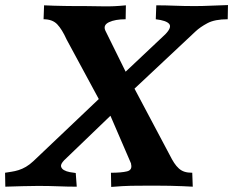

<svg xmlns="http://www.w3.org/2000/svg" viewBox="-89 -734 920 758"><path d="M347 -277 164 -101Q150 -86 152 -77Q154 -68 163.5 -62.5Q173 -57 186.5 -54.5Q200 -52 210 -51L214 3Q178 3 141.5 1.5Q105 0 61 0Q31 0 0 1Q-31 2 -68 3L-69 -52Q-57 -54 -43.5 -56Q-30 -58 -15.5 -62.5Q-1 -67 13.5 -75.5Q28 -84 43 -98L301 -343L174 -578Q156 -618 137 -638Q118 -658 83 -658L85 -713Q102 -712 123 -711.5Q144 -711 166 -710.5Q188 -710 209 -710Q230 -710 248 -710Q280 -710 319.5 -709Q359 -708 408 -713L407 -658Q366 -658 341.5 -646.5Q317 -635 327 -613L407 -451L564 -599Q590 -626 579 -639.5Q568 -653 526 -658L528 -713Q564 -713 600.5 -711.5Q637 -710 680 -710Q710 -710 742 -711.5Q774 -713 811 -714L810 -658Q759 -658 730 -642.5Q701 -627 683 -610L442 -384L581 -122Q590 -104 598.5 -91Q607 -78 617 -69Q627 -60 639.5 -56Q652 -52 670 -52L672 3Q655 2 631 1Q607 0 581.5 -0.5Q556 -1 531.5 -1Q507 -1 490 -1Q458 -1 428 -0.5Q398 0 350 4L349 -52Q390 -52 412.5 -57.5Q435 -63 428 -88L429 -87Z"/></svg>

Font: Lusitana
Style: Bold Italic
Weight: 700
Designer: Ana Paula Megda
Foundry: Ana Paula Megda
Version: Version 1.000; ttfautohint (v1.1) -l 8 -r 50 -G 200 -x 14 -D